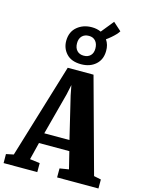

<svg xmlns="http://www.w3.org/2000/svg" viewBox="-180 -1227 994 1319"><g transform="rotate(15 317.5 -567.0)"><path d="M32.5 -75 236 -746.5H419.5L603.5 -74.5L654.5 -64V0H360.5V-64L425 -74.5L395 -196H179L148.5 -73L219.5 -64V0H-20L-20.5 -64ZM376 -270 304.5 -568.5 291 -638.5 276 -568 197 -270ZM317.5 -793.5Q248.5 -793.5 212.8 -832Q177 -870.5 178 -926Q179.5 -988.5 221.8 -1023.5Q264 -1058.5 325 -1058.5Q361 -1058.5 390.5 -1045L462.5 -1134L520.5 -1082Q513.5 -1070 500.5 -1056.2Q487.5 -1042.5 471.5 -1028.8Q455.5 -1015 439 -1003.5Q462 -970.5 461 -925.5Q460.5 -864.5 420.5 -829Q380.5 -793.5 317.5 -793.5ZM320 -855Q350 -855 367.8 -873Q385.5 -891 385.5 -922.5Q385.5 -956.5 368.2 -976.2Q351 -996 321 -996Q290 -996 272 -977.5Q254 -959 254 -926.5Q254 -893 271.8 -874Q289.5 -855 320 -855Z"/></g></svg>

Font: Merriweather 24pt SemiCondensed Black
Style: Regular
Weight: 900
Width: 4
Designer: Eben Sorkin
Foundry: Eben Sorkin
Version: Version 2.100